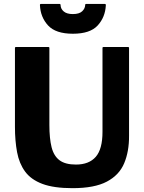

<svg xmlns="http://www.w3.org/2000/svg" viewBox="-20 -939 730 976"><path d="M501 -269V-695Q501 -700 506 -700H631Q636 -700 636 -695V-249Q636.5 -169 611.2 -109Q586 -49 523.2 -15.8Q460.5 17.5 348.5 17.5Q253.5 17.5 195.5 -4.2Q137.5 -26 107.5 -67Q77.5 -108 66.8 -165.5Q56 -223 56 -294V-695Q56 -700 61 -700H226Q231 -700 231 -695V-304Q231 -235.5 242.2 -190.8Q253.5 -146 282.8 -124.2Q312 -102.5 366 -102.5Q432.5 -102.5 466.8 -141.8Q501 -181 501 -269ZM350.5 -867.5Q382.5 -867.5 397.5 -881.5Q412.5 -895.5 413 -913.5Q413 -919 418 -919H513Q518.5 -919 518 -912Q515 -851.5 476.5 -809.5Q438 -767.5 350.5 -767.5Q263 -767.5 224.2 -809.8Q185.5 -852 183 -913.5Q183 -919 188 -919H283Q288 -919 288 -912.5Q288.5 -894 304 -880.8Q319.5 -867.5 350.5 -867.5Z"/></svg>

Font: MFEK Sans
Style: Bold
Weight: 700
Designer: Owen Earl
Foundry: indestructible type*
Version: Version 0.001; ttfautohint (v1.8.4.7-5d5b)